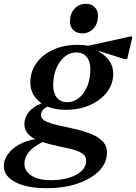

<svg xmlns="http://www.w3.org/2000/svg" viewBox="-111 -736 714 1007"><path d="M233 -160Q180 -160 138 -177Q104 -160 104 -132Q104 -112 129 -100Q154 -88 193.5 -79Q233 -70 277 -60.5Q321 -51 360.5 -36Q400 -21 425 3Q450 27 450 64Q450 118 409 160Q368 202 296.5 226.5Q225 251 134 251Q31 251 -30 219.5Q-91 188 -91 135Q-91 102 -69 72Q-47 42 -9.5 21.5Q28 1 75 -6Q49 -18 33 -37.5Q17 -57 17 -85Q17 -121 40.5 -149Q64 -177 107 -194Q79 -213 63.5 -241Q48 -269 48 -303Q48 -360 80 -405Q112 -450 168.5 -475.5Q225 -501 297 -501Q326 -501 351 -496L579 -546L583 -540L556 -426H542L406 -469V-466Q483 -423 483 -349Q483 -296 450 -253Q417 -210 361 -185Q305 -160 233 -160ZM241 -200Q276 -200 303.5 -222.5Q331 -245 347 -284.5Q363 -324 363 -373Q363 -414 343.5 -437.5Q324 -461 289 -461Q255 -461 227.5 -438Q200 -415 184 -376Q168 -337 168 -287Q168 -247 187.5 -223.5Q207 -200 241 -200ZM17 122Q17 162 54.5 185.5Q92 209 154 209Q237 209 289 180.5Q341 152 341 106Q341 82 319 68Q297 54 262 45.5Q227 37 187.5 29Q148 21 112 9Q17 57 17 122ZM320 -561Q291 -561 273.5 -578.5Q256 -596 256 -624Q256 -664 279.5 -690Q303 -716 340 -716Q368 -716 385.5 -698.5Q403 -681 403 -654Q403 -613 380 -587Q357 -561 320 -561Z"/></svg>

Font: Platypi Medium
Style: Italic
Weight: 500
Italic angle: -13°
Designer: David Sargent
Foundry: Bolt Cutter Type
Version: Version 1.200; ttfautohint (v1.8.4.7-5d5b)